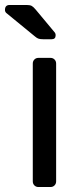

<svg xmlns="http://www.w3.org/2000/svg" viewBox="-58 -753 320 773"><path d="M97 0Q87 0 80.5 -6.5Q74 -13 74 -23V-497Q74 -507 80.5 -513.5Q87 -520 97 -520H145Q155 -520 161.5 -513.5Q168 -507 168 -497V-23Q168 -13 161.5 -6.5Q155 0 145 0ZM116 -595Q105 -595 98 -597Q91 -599 83 -606L-33 -701Q-38 -706 -38 -713Q-38 -733 -19 -733H49Q63 -733 70 -729Q77 -725 86 -714L161 -624Q166 -619 166 -611Q166 -595 150 -595Z"/></svg>

Font: Rubik Light
Style: Regular
Weight: 400
Version: Version 2.101